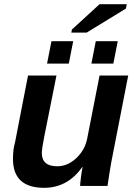

<svg xmlns="http://www.w3.org/2000/svg" viewBox="-20 -889 651 918"><path d="M114 -528H250L192 -238Q180 -178 180 -157Q180 -94 254 -94Q303 -94 345 -133Q388 -174 398 -232L456 -528H593L512 -113Q505 -75 494 0H363Q363 -8 367 -41Q371 -74 375 -90H373Q303 9 191 9Q42 9 42 -129Q42 -175 52 -209ZM522 -585H417L438 -692H543ZM309 -585H205L226 -692H330ZM394 -733H321L324 -748L456 -869H586L582 -848Z"/></svg>

Font: Libra Sans
Style: Bold Italic
Weight: 700
Italic angle: -12°
Foundry: Context Ltd
Version: Version 1.002